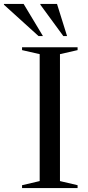

<svg xmlns="http://www.w3.org/2000/svg" viewBox="-78 -955 448 975"><path d="M316 -14.5V0H34V-14.5L123.5 -35.5V-680L34 -700.5V-715H316V-700.5L226.5 -680V-35.5ZM140 -772H117.5L-58 -931V-935H42ZM262.5 -772H243.5L127 -931V-935H211.5Z"/></svg>

Font: Newsreader 72pt
Style: Regular
Weight: 400
Designer: Hugues Gentile
Foundry: Production Type
Version: Version 1.003; ttfautohint (v1.8.3)